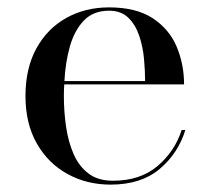

<svg xmlns="http://www.w3.org/2000/svg" viewBox="-20 -490 566 520"><path d="M482 -138Q462.5 -74.5 412.2 -32.2Q362 10 279.5 10Q215 10 162.8 -18.8Q110.5 -47.5 79.8 -101.2Q49 -155 49 -230Q49 -305 78.5 -358.8Q108 -412.5 159.2 -441.2Q210.5 -470 275.5 -470Q349 -470 393.8 -440.5Q438.5 -411 458.5 -363.5Q478.5 -316 478.5 -261.5H154Q153 -246 153 -230Q153 -187 159 -146.2Q165 -105.5 179.5 -72.5Q194 -39.5 219.8 -20Q245.5 -0.5 286 -0.5Q359.5 -0.5 406.5 -40.2Q453.5 -80 472 -138ZM275.5 -461Q232.5 -461 207 -434.2Q181.5 -407.5 169.2 -364Q157 -320.5 154.5 -270.5H373Q373 -298 370 -330.8Q367 -363.5 357 -393.2Q347 -423 327.5 -442Q308 -461 275.5 -461Z"/></svg>

Font: Bodoni* 24pt
Style: Regular
Weight: 400
Version: Version 2.3